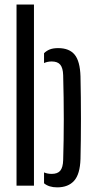

<svg xmlns="http://www.w3.org/2000/svg" viewBox="-20 -820 421 848"><path d="M53 0V-800H130V0ZM174.5 -10.5V-58.5Q189.5 -52 208.5 -52Q234.5 -52 246.2 -66.2Q258 -80.5 259 -112.5Q264.5 -287 259 -488Q258 -520 246.2 -534.2Q234.5 -548.5 208.5 -548.5Q189.5 -548.5 174.5 -541.5V-585Q185.5 -596 200.2 -601.8Q215 -607.5 237 -607.5Q286 -607.5 309.8 -578.5Q333.5 -549.5 335.5 -482.5Q337.5 -393 337.5 -296Q337.5 -199 335.5 -118Q333.5 -51 307.5 -21.8Q281.5 7.5 232.5 7.5Q196 7.5 174.5 -10.5Z"/></svg>

Font: Big Shoulders Stencil Display Medium
Style: Regular
Weight: 500
Designer: Patric King
Foundry: XO Type Co
Version: Version 1.000